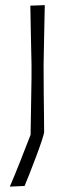

<svg xmlns="http://www.w3.org/2000/svg" viewBox="-20 -516 284 731"><path d="M17.5 194.5Q37.5 147.5 55 103.2Q72.5 59 96.5 -3L100 -220.5V-270.5Q98.5 -333 97.5 -386Q96.5 -439 95.5 -494.5L150.5 -496.5Q149.5 -440 148.2 -386.8Q147 -333.5 146 -270.5Q146 -206 146.5 -159.8Q147 -113.5 147.5 -78.8Q148 -44 148 -14Q148 -7 139.2 19.2Q130.5 45.5 117.8 79.5Q105 113.5 92.8 144.5Q80.5 175.5 73.5 192Z"/></svg>

Font: Commissioner Loud ExtraLight
Style: Regular
Weight: 200
Designer: Kostas Bartsokas
Foundry: Kostas Bartsokas
Version: Version 1.000; ttfautohint (v1.8.3)